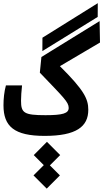

<svg xmlns="http://www.w3.org/2000/svg" viewBox="-20 -835 638 1186"><path d="M255.9 4.4C451.2 4.4 525.4 -52.7 525.4 -156.7C525.4 -224.1 499.5 -277.8 350.1 -426.3L597.7 -572.3L595.2 -704.6L235.8 -482.9L226.1 -386.2C374 -231.4 404.3 -204.6 404.3 -168.5C404.3 -134.8 367.7 -123.5 261.2 -123.5C128.4 -123.5 109.9 -137.2 109.9 -212.9C109.9 -238.8 112.3 -271.5 116.2 -307.6H16.6C5.9 -269 1.5 -224.6 1.5 -184.6C1.5 -53.7 68.4 4.4 255.9 4.4ZM241.7 -519.5 583.5 -730.5 584 -815.4 242.2 -602.1ZM268.6 330.1 350.1 248.5 288.1 186.5 351.6 123 270 41 188.5 123 250.5 185.1 187 248.5Z"/></svg>

Font: Cascadia Code NF SemiBold
Style: Regular
Weight: 600
Monospace: yes
Designer: Aaron Bell
Foundry: Saja Typeworks
Version: Version 2404.023